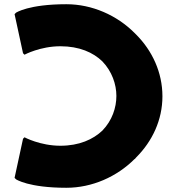

<svg xmlns="http://www.w3.org/2000/svg" viewBox="-20 -867 838 909"><path d="M49 -25 56 -18C56 -18 115 22 294 22C416 22 533 -30 617 -114H618L625 -122C701 -198 749 -299 749 -411C749 -524 701 -627 624 -704L617 -711C533 -795 416 -847 294 -847C115 -847 56 -807 56 -807L49 -800L89 -615L96 -608C96 -608 170 -648 266 -648C355 -648 421 -619 465 -576C510 -529 531 -468 531 -413C531 -357 511 -297 465 -249C421 -207 355 -177 266 -177C170 -177 96 -217 96 -217L89 -210Z"/></svg>

Font: Hussar Woodtype
Style: Blk
Weight: 900
Foundry: Cannot Into Space Fonts
Version: Version 1.07